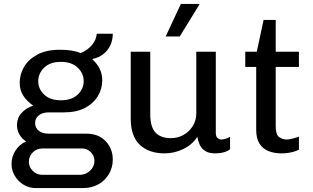

<svg xmlns="http://www.w3.org/2000/svg" viewBox="-20 -776 1604 984"><path d="M165 188Q130 188 101.5 171Q73 154 56 125.5Q39 97 39 64Q39 28 59 -4Q79 -36 114 -51Q92 -65 79.5 -87Q67 -109 67 -134Q67 -171 90 -196.5Q113 -222 150 -235Q119 -256 100 -284.5Q81 -313 81 -352Q81 -395 103.5 -433.5Q126 -472 172 -496.5Q218 -521 287 -521Q319 -521 345.5 -517Q372 -513 393 -504Q431 -520 452 -546Q473 -572 476 -603H558Q558 -571 545.5 -544Q533 -517 510 -499Q487 -481 455 -474L454 -471Q477 -451 490.5 -424Q504 -397 504 -364Q504 -320 481 -282.5Q458 -245 414.5 -222.5Q371 -200 307 -200H229Q198 -200 179 -185Q160 -170 160 -145Q160 -121 178.5 -106Q197 -91 229 -91H422Q485 -91 521.5 -52.5Q558 -14 558 42Q558 82 538.5 115.5Q519 149 484.5 168.5Q450 188 404 188ZM197 120H389Q419 120 441.5 99Q464 78 464 48Q464 23 445.5 4Q427 -15 401 -15H197Q168 -15 148 5Q128 25 128 53Q128 80 148 100Q168 120 197 120ZM292 -262Q347 -262 378 -291Q409 -320 409 -360Q409 -400 378 -429.5Q347 -459 292 -459Q237 -459 206.5 -429.5Q176 -400 176 -360Q176 -320 206.5 -291Q237 -262 292 -262Z M823 10Q744 10 697 -33.5Q650 -77 650 -168V-511H750V-192Q750 -125 777 -96.5Q804 -68 856 -68Q891 -68 920.5 -84.5Q950 -101 968 -130Q986 -159 986 -195V-511H1086V-95Q1086 -77 1094.5 -69Q1103 -61 1114 -61Q1125 -61 1137 -65Q1149 -69 1159 -75V-11Q1146 -1 1127 4.5Q1108 10 1083 10Q1051 10 1032 -2Q1013 -14 1004 -33.5Q995 -53 991 -75Q966 -35 920 -12.5Q874 10 823 10ZM829 -589 907 -756H1001L1002 -753L901 -589Z M1422 10Q1385 10 1355.5 -2Q1326 -14 1309.5 -40.5Q1293 -67 1293 -111V-433H1237V-511H1296L1331 -674H1393V-511H1512V-433H1393V-129Q1393 -85 1411 -73Q1429 -61 1450 -61Q1461 -61 1480.5 -66Q1500 -71 1512 -76V-9Q1501 -3 1485.5 1.5Q1470 6 1453.5 8Q1437 10 1422 10Z"/></svg>

Font: Chivo Medium
Style: Regular
Weight: 400
Version: Version 2.002